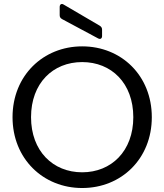

<svg xmlns="http://www.w3.org/2000/svg" viewBox="-20 -938 826 965"><path d="M393 7C590 7 743 -140 743 -349C743 -558 590 -705 393 -705C197 -705 43 -558 43 -349C43 -140 197 7 393 7ZM393 -72C246 -72 136 -179 136 -349C136 -520 246 -626 393 -626C540 -626 650 -520 650 -349C650 -179 540 -72 393 -72ZM280 -903V-862C280 -853 283 -847 292 -842L473 -745C484 -739 493 -744 493 -757V-789C493 -798 489 -804 481 -809L300 -915C289 -922 280 -916 280 -903Z"/></svg>

Font: Arvore Sans
Style: Regular
Weight: 400
Designer: Jonny Pinhorn (Latin) Dan Schunck (customization for Arvore)
Version: Version 1.000;Glyphs 3.3 (3305)